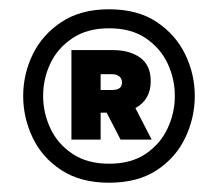

<svg xmlns="http://www.w3.org/2000/svg" viewBox="-20 -770 470 414"><path d="M215 -376Q154 -376 112.5 -403Q71 -430 50.5 -473Q30 -516 30 -563Q30 -610 50.5 -652.5Q71 -695 112.5 -722.5Q154 -750 215 -750Q277 -750 318 -722.5Q359 -695 379.5 -652.5Q400 -610 400 -563Q400 -516 379.5 -473Q359 -430 318 -403Q277 -376 215 -376ZM215 -417Q263 -417 294.5 -438.5Q326 -460 341.5 -493.5Q357 -527 357 -563Q357 -600 341.5 -633Q326 -666 294.5 -687.5Q263 -709 215 -709Q168 -709 136 -687.5Q104 -666 88.5 -633Q73 -600 73 -563Q73 -527 88.5 -493.5Q104 -460 136 -438.5Q168 -417 215 -417ZM134 -469V-662H223Q260 -662 282.5 -645.5Q305 -629 305 -595Q305 -555 272 -537L307 -469H240L210 -527H197V-469ZM222 -610H197V-576H222Q243 -576 243 -592Q243 -601 237 -605.5Q231 -610 222 -610Z"/></svg>

Font: Be Vietnam Pro Black
Style: Regular
Weight: 900
Designer: Lam Bao, Tony Le, Vietanh Nguyen
Foundry: Yellow Type Foundry
Version: Version 1.002; ttfautohint (v1.8.3)